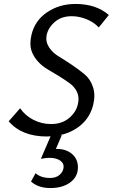

<svg xmlns="http://www.w3.org/2000/svg" viewBox="-20 -684 571 972"><path d="M362 -664Q467 -664 531 -608L480 -545Q455 -572 417.5 -587Q380 -602 343 -602Q291 -602 257.5 -573Q224 -544 216 -506Q210 -473 228 -445Q246 -417 277 -398.5Q308 -380 343.5 -356Q379 -332 408 -308Q437 -284 450.5 -244Q464 -204 452 -154Q437 -93 392.5 -53.5Q348 -14 284 0H293L263 70H268Q318 70 348 98.5Q378 127 374 173Q370 216 332 242Q294 268 235 268Q174 268 137 235L160 193Q188 217 233 217Q264 217 282 201Q300 185 302 163Q304 142 284 128.5Q264 115 230 115Q212 115 187 120L236 6Q230 7 217 7Q90 7 24 -70L82 -136Q107 -99 149 -77.5Q191 -56 238 -56Q294 -56 330.5 -87Q367 -118 375 -160Q382 -192 370 -218Q358 -244 334 -261.5Q310 -279 280.5 -297.5Q251 -316 222 -332.5Q193 -349 170.5 -374.5Q148 -400 138.5 -430Q129 -460 139 -506Q156 -580 218.5 -622Q281 -664 362 -664Z"/></svg>

Font: EauTestInfant Medium
Style: Italic
Weight: 500
Italic angle: -12°
Designer: Christian Thalmann (Catharsis Fonts)
Version: Version 0.001;PS 000.001;hotconv 1.0.88;makeotf.lib2.5.64775